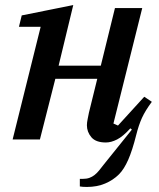

<svg xmlns="http://www.w3.org/2000/svg" viewBox="-20 -552 629 760"><path d="M324 188Q315 188 308 187.5Q301 187 296 186V156H308Q323 156 334 152Q345 148 354.5 140.5Q364 133 372.5 122.5Q381 112 391 99L502 -39L496 -44Q467 -12 443.5 0Q420 12 399 12Q359 12 341.5 -9Q324 -30 324 -56Q324 -67 327 -81Q330 -95 332 -106L365 -240H199L138 0H30L141 -446H55L66 -491L270 -532L212 -292H379L435 -520H543L429 -63L447 -55L551 -169L581 -149Q555 -114 542 -85.5Q529 -57 519 -17Q504 43 487.5 80.5Q471 118 451 138Q428 161 396 174.5Q364 188 324 188Z"/></svg>

Font: IBM Plex Serif Medium
Style: Italic
Weight: 500
Italic angle: -14°
Designer: Mike Abbink, Paul van der Laan, Pieter van Rosmalen
Foundry: Bold Monday
Version: Version 2.5